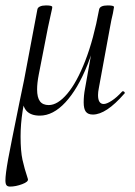

<svg xmlns="http://www.w3.org/2000/svg" viewBox="-36 -414 498 709"><path d="M46 -60Q46 -87 53 -119L102 -379Q103 -386 111.5 -390Q120 -394 134 -394Q157 -394 157 -388Q157 -384 155 -376Q153 -368 151 -358L141 -312L107 -138Q101 -107 101 -84Q101 -54 111.5 -40Q122 -26 144 -26Q177 -26 212.5 -68Q248 -110 279 -190Q310 -270 330 -379L342 -378Q322 -262 286.5 -173.5Q251 -85 205.5 -36Q160 13 111 13Q78 13 62 -4.5Q46 -22 46 -60ZM-16 252Q-16 230 -6 174Q2 130 36 -37L53 -119L70 -103Q40 -1 40 90Q40 144 47 176Q54 208 67 247Q70 257 46 266Q22 275 1 275Q-8 275 -12 270Q-16 265 -16 252ZM273 -36Q273 -61 278 -87L330 -379Q333 -394 362 -394Q385 -394 385 -388L381 -365Q375 -341 370 -312L329 -89Q326 -74 326 -63Q326 -30 347 -30Q358 -30 376.5 -42Q395 -54 415 -76Q416 -77 418 -77Q422 -77 424 -73.5Q426 -70 423 -68Q356 9 307 9Q289 9 281 -1.5Q273 -12 273 -36Z"/></svg>

Font: Cormorant Garamond
Style: Italic
Weight: 400
Italic angle: -10°
Designer: Christian Thalmann (Catharsis Fonts)
Foundry: Catharsis Fonts
Version: Version 4.000